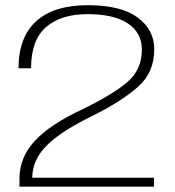

<svg xmlns="http://www.w3.org/2000/svg" viewBox="-20 -700 656 720"><path d="M53 0H557.5V-33.5H101Q101 -99.5 154.8 -154Q208.5 -208.5 332.5 -268.5Q435.5 -320 497 -374Q558.5 -428 558.5 -515Q558.5 -588.5 496 -634.5Q433.5 -680.5 309.5 -680.5Q181.5 -680.5 115.5 -620.2Q49.5 -560 49.5 -444H96.5Q96.5 -549 152.2 -598Q208 -647 309 -647Q407 -647 459.5 -612Q512 -577 512 -514Q512 -439 457.8 -392.5Q403.5 -346 293 -292Q167 -233.5 110 -171.2Q53 -109 53 -31Z"/></svg>

Font: Anybody Expanded ExtraLight
Style: Regular
Weight: 250
Width: 7
Version: Version 1.113;gftools[0.9.25]